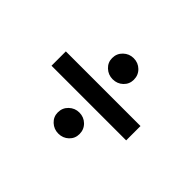

<svg xmlns="http://www.w3.org/2000/svg" viewBox="-101 -788 862 862"><g transform="rotate(45 330.0 -357.5)"><path d="M567 -312H93V-403H567ZM330 -463Q302 -463 281.5 -482Q261 -501 261 -529Q261 -558 281.5 -577.5Q302 -597 330 -597Q359 -597 379 -577.5Q399 -558 399 -529Q399 -501 379 -482Q359 -463 330 -463ZM330 -118Q302 -118 281.5 -137Q261 -156 261 -184Q261 -213 281.5 -232.5Q302 -252 330 -252Q359 -252 379 -232.5Q399 -213 399 -184Q399 -156 379 -137Q359 -118 330 -118Z"/></g></svg>

Font: Wix Madefor Display SemiBold
Style: Regular
Weight: 600
Designer: Dalton Maag Ltd
Foundry: Dalton Maag Ltd
Version: Version 3.100